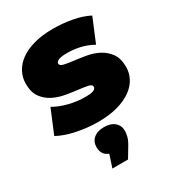

<svg xmlns="http://www.w3.org/2000/svg" viewBox="-196 -670 957 1053"><g transform="rotate(-30 282.5 -143.5)"><path d="M264 10Q229 10 193.5 6Q158 2 125.5 -5Q93 -12 65 -22Q37 -32 16 -44L78 -193Q117 -170 168.5 -157Q220 -144 269 -144Q311 -144 325 -151Q339 -158 339 -170Q339 -184 315.5 -189Q292 -194 257 -198Q222 -202 181.5 -209Q141 -216 106 -233.5Q71 -251 47.5 -283Q24 -315 24 -370Q24 -409 42 -443Q60 -477 95 -502.5Q130 -528 182.5 -542.5Q235 -557 304 -557Q364 -557 423.5 -546Q483 -535 527 -512L465 -363Q423 -386 382.5 -394.5Q342 -403 307 -403Q263 -403 248 -395Q233 -387 233 -377Q233 -363 256.5 -357.5Q280 -352 314.5 -348Q349 -344 390 -337Q431 -330 465.5 -312Q500 -294 523.5 -262Q547 -230 547 -175Q547 -138 529.5 -104.5Q512 -71 477 -45.5Q442 -20 388.5 -5Q335 10 264 10ZM302 270H203L229 191Q186 175 186 125Q186 91 210 70.5Q234 50 276 50Q318 50 342 70.5Q366 91 366 125Q366 139 361.5 158.5Q357 178 341 205Z"/></g></svg>

Font: Montserrat-Alt1 Black
Style: Regular
Weight: 900
Designer: Differentunic
Foundry: Differentunic
Version: Version 7.222